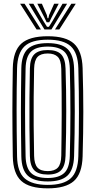

<svg xmlns="http://www.w3.org/2000/svg" viewBox="-20 -1003 514 1031"><path d="M236.5 8.4Q137.7 8.4 94.1 -31.5Q50.5 -71.5 48.7 -163.3Q47.7 -229.2 47.1 -287.5Q46.5 -345.8 46.5 -401.4Q46.5 -457 47.1 -514.6Q47.7 -572.3 48.7 -637.1Q50.5 -728.8 94.2 -768.6Q137.8 -808.4 236.5 -808.4Q333.8 -808.4 377.3 -768.7Q420.8 -728.9 423.6 -637.4Q425.5 -572.6 426.5 -515Q427.5 -457.5 427.4 -402Q427.3 -346.5 426.4 -288Q425.5 -229.5 423.6 -162.7Q420.8 -69.7 376.5 -30.7Q332.1 8.4 236.5 8.4ZM236.5 -10.1Q321 -10.1 359.8 -45.4Q398.5 -80.6 400.7 -163.9Q402.4 -226.1 403.1 -282.8Q403.9 -339.5 403.9 -395.3Q404 -451.1 403.2 -510.2Q402.5 -569.4 400.7 -636.4Q398.5 -719.1 360.1 -754.5Q321.6 -789.9 236.5 -789.9Q148.6 -789.9 111.1 -753.7Q73.6 -717.4 71.6 -636.4Q70.3 -578.5 69.7 -524Q69.1 -469.4 69.1 -413.6Q69.1 -357.7 69.7 -296.4Q70.2 -235.1 71.6 -163.9Q73.2 -78.7 113.3 -44.4Q153.5 -10.1 236.5 -10.1ZM236.5 -28.6Q161.8 -28.6 128.9 -60Q95.9 -91.4 94.5 -163.9Q93.5 -229.3 92.9 -287.4Q92.3 -345.5 92.3 -401.1Q92.3 -456.8 92.9 -514.4Q93.5 -572.1 94.5 -636.4Q95.9 -708.7 128.8 -740Q161.6 -771.4 236.5 -771.4Q309.2 -771.4 342.3 -740.2Q375.4 -709.1 377.8 -635.7Q379.6 -576.9 380.6 -520Q381.5 -463 381.5 -405.8Q381.5 -348.6 380.6 -288.9Q379.7 -229.2 377.8 -164.6Q375.5 -91.1 342.2 -59.9Q308.9 -28.6 236.5 -28.6ZM236.5 -47.2Q294.9 -47.2 324 -73.2Q353 -99.3 354.9 -165.3Q356.5 -226.7 357.3 -284.2Q358.1 -341.7 358.1 -398.3Q358.2 -454.9 357.4 -513.3Q356.7 -571.8 354.9 -635.1Q353 -700.5 324.3 -726.6Q295.5 -752.8 236.5 -752.8Q173.7 -752.8 146.3 -725.5Q118.8 -698.2 117.4 -635.7Q116 -571.6 115.3 -514.3Q114.6 -457 114.6 -401.7Q114.6 -346.3 115.3 -288.2Q116 -230.2 117.4 -164.6Q118.8 -102.4 146.1 -74.8Q173.4 -47.2 236.5 -47.2ZM236.5 -65.7Q186.2 -65.7 163.9 -88.9Q141.5 -112.2 140.5 -165.2Q138.8 -243.1 138.2 -320.3Q137.7 -397.4 138.2 -475.8Q138.8 -554.2 140.5 -635.5Q141.5 -689.5 164.7 -711.9Q187.9 -734.3 236.5 -734.3Q285.8 -734.3 308.1 -711.3Q330.4 -688.3 332 -634.7Q333.8 -574.8 334.8 -518.9Q335.7 -462.9 335.7 -407.1Q335.7 -351.3 334.9 -292.3Q334 -233.2 332.1 -167.1Q330.5 -113.6 308.7 -89.7Q286.9 -65.7 236.5 -65.7ZM236.5 -84.2Q273.1 -84.2 290.6 -102.9Q308.2 -121.6 309.1 -167.7Q309.9 -222.1 310.5 -276Q311.2 -329.9 311.3 -386Q311.5 -442.2 311 -503.2Q310.5 -564.2 309.1 -632.7Q308.2 -679.9 290 -697.9Q271.8 -715.8 236.5 -715.8Q198.9 -715.8 181.6 -697.4Q164.3 -678.9 163.2 -634.7Q161.5 -556.4 160.9 -481.8Q160.3 -407.1 160.8 -329.7Q161.3 -252.3 163.2 -165.6Q164.3 -122 181.3 -103.1Q198.3 -84.2 236.5 -84.2ZM88.1 -982.9H112L199.7 -844.7H176.5ZM134.6 -982.9H159.2L212.1 -891.4L232.5 -859H242.5L262.8 -891.3L315.8 -982.9H340.3L256.1 -844.7H218.8ZM180.4 -982.9H204.9L231.4 -922.4L235.2 -905.1H239.8L243.7 -922.4L270.7 -982.9H295.2L257.4 -909.9L244.5 -883.5H230.5L217.8 -909.9ZM362.9 -982.9H386.8L298.5 -844.7H275.2Z"/></svg>

Font: Big Shoulders Inline Text Thin
Style: Regular
Weight: 100
Designer: Patric King
Foundry: XO Type Co
Version: Version 2.002